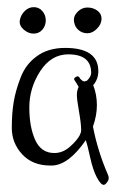

<svg xmlns="http://www.w3.org/2000/svg" viewBox="-20 -488 324 537"><path d="M224.5 -467Q240 -467 252 -458.5Q264 -450 264 -435.5Q264 -421 251.5 -408Q239 -395 224.5 -395Q210 -395 199.5 -404Q189 -413 187 -428Q185 -443 197 -455Q209 -467 224.5 -467ZM98.5 -457Q108 -446 108 -431Q108 -416 98.5 -405Q89 -394 74 -394Q59 -394 46 -405.5Q33 -417 35.5 -431.5Q38 -446 49 -457Q60 -468 74.5 -468Q89 -468 98.5 -457ZM162 -354Q255 -354 255 -289Q255 -266 240 -249H241Q251 -223 251 -194Q251 -165 240 -134Q253 -66 282 1Q284 5 284 10.5Q284 16 279 22.5Q274 29 270 29Q262 29 251 8.5Q240 -12 232 -48.5Q224 -85 220 -96Q171 -25 124 -25Q122 -25 121 -25Q71 -25 42 -56.5Q13 -88 13 -130Q13 -172 18.5 -204Q24 -236 38 -272Q52 -308 82 -330Q114 -354 162 -354ZM235 -284Q235 -336 171 -336Q123 -336 92.5 -289Q62 -242 62 -187.5Q62 -133 78.5 -96.5Q95 -60 132 -60Q156 -60 176 -78Q207 -106 207 -124Q207 -142 201 -176Q195 -210 195 -222.5Q195 -235 200 -245Q192 -259 188.5 -263.5Q185 -268 191.5 -272.5Q198 -277 203 -271H202Q209 -261 216 -260Q220 -262 223 -262Q235 -274 235 -284Z"/></svg>

Font: Ruge Boogie
Style: Regular
Weight: 400
Version: Version 1.003